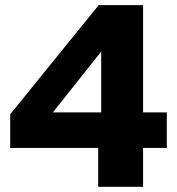

<svg xmlns="http://www.w3.org/2000/svg" viewBox="-20 -723 685 743"><path d="M359.9 0V-150.4H19.5V-280.8L361.8 -703.1H533.7V-288.1H625.5V-150.4H533.7V0ZM184.6 -288.1H371.6V-523.4Z"/></svg>

Font: Schibsted Grotesk ExtraBold
Style: Regular
Weight: 800
Designer: Bakken & Baeck AS, Henrik Kongsvoll
Foundry: Schibsted ASA
Version: Version 1.100; ttfautohint (v1.8.4.7-5d5b);gftools[0.9.25]